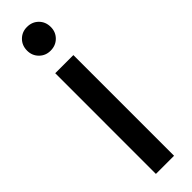

<svg xmlns="http://www.w3.org/2000/svg" viewBox="-245 -686 681 681"><g transform="rotate(-45 95.5 -346.0)"><path d="M141 0H50V-505H141ZM36 -632Q36 -658 53 -675Q70 -692 95 -692Q121 -692 138 -675Q155 -658 155 -632Q155 -607 138 -590Q121 -573 95 -573Q70 -573 53 -590Q36 -607 36 -632Z"/></g></svg>

Font: Akshar
Style: Regular
Weight: 400
Designer: Tall Chai
Foundry: Tall Chai
Version: Version 1.000